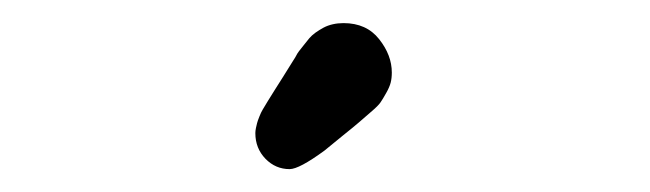

<svg xmlns="http://www.w3.org/2000/svg" viewBox="-20 -630 565 167"><path d="M202.1 -514.2Q202.1 -516.1 202.6 -518.6Q203.1 -521 203.6 -522.9Q204.1 -524.9 205.6 -528.6Q207 -532.2 208.5 -534.7Q210 -537.1 212.9 -542Q215.8 -546.9 218.5 -551Q221.2 -555.2 226.1 -563Q231 -570.8 234.9 -577.1L236.8 -580.1Q238.8 -584 240 -585.4Q241.2 -586.9 244.1 -590.6Q247.1 -594.2 249 -596.7Q251 -599.1 254.4 -601.6Q257.8 -604 261.5 -606Q265.1 -607.9 269.5 -608.9Q273.9 -609.9 278.8 -609.9Q298.8 -609.9 309.8 -595.9Q320.8 -582 320.8 -566.9Q320.8 -562 319.8 -558.1Q318.8 -554.2 315.9 -549.1Q313 -543.9 311 -541Q309.1 -538.1 302.5 -532.5Q295.9 -526.9 292 -523.4Q288.1 -520 278.1 -512Q268.1 -503.9 262.2 -499Q240.2 -482.9 231.9 -482.9Q219.7 -482.9 210.9 -491.9Q202.1 -501 202.1 -514.2Z"/></svg>

Font: CMU Typewriter Text
Style: Bold
Weight: 700
Version: Version 0.7.0